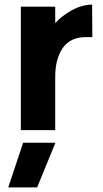

<svg xmlns="http://www.w3.org/2000/svg" viewBox="-20 -568 451 838"><path d="M16 250 81 55H222L142 250ZM354 -406Q287 -406 254 -358.5Q221 -311 221 -233V0H71V-539H221V-467Q251 -500 294 -523.5Q337 -547 382 -548L383 -406Z"/></svg>

Font: Montreal
Style: Bold
Weight: 700
Designer: Julieta Ulanovsky, usr_local_share
Foundry: Julieta Ulanovsky, usr_local_share
Version: Version 2.001